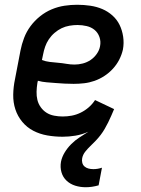

<svg xmlns="http://www.w3.org/2000/svg" viewBox="-20 -562 590 806"><path d="M340 224Q317 224 296 217.5Q275 211 259.5 196.5Q244 182 238 161Q232 140 236 117Q240 97 251.5 78Q263 59 279 43Q295 27 313.5 15Q332 3 351 -9Q324 3 296.5 7.5Q269 12 243 12Q210 12 178.5 6.5Q147 1 120 -13Q93 -27 73.5 -50.5Q54 -74 44.5 -103Q35 -132 35.5 -164.5Q36 -197 43 -230L66 -350Q71 -376 81 -402.5Q91 -429 108 -452Q125 -475 148 -493.5Q171 -512 197.5 -523Q224 -534 251 -538Q278 -542 304 -542Q332 -542 359 -538Q386 -534 409.5 -524Q433 -514 452 -497Q471 -480 482 -457.5Q493 -435 497 -408Q501 -381 496 -354Q491 -332 480.5 -311.5Q470 -291 454 -273.5Q438 -256 418 -243Q398 -230 376.5 -222.5Q355 -215 333 -212.5Q311 -210 289 -210Q270 -210 251 -211Q232 -212 213.5 -213.5Q195 -215 176 -216.5Q157 -218 139 -223L137 -214Q134 -195 133.5 -177Q133 -159 137 -142.5Q141 -126 151 -112Q161 -98 175 -89Q189 -80 207 -76.5Q225 -73 243 -73Q262 -73 281 -76.5Q300 -80 318.5 -89Q337 -98 352.5 -111.5Q368 -125 379 -142L459 -104Q453 -90 447 -76Q441 -62 434 -48Q427 -34 419.5 -21Q412 -8 402.5 4.5Q393 17 382 28.5Q371 40 359.5 51Q348 62 338 74.5Q328 87 325 102Q323 112 325.5 121.5Q328 131 335 137Q342 143 351.5 145.5Q361 148 372 148Q381 148 390 146.5Q399 145 408 142L394 216Q380 220 366.5 222Q353 224 340 224ZM293 -291Q310 -291 327.5 -295.5Q345 -300 360 -310Q375 -320 386 -335.5Q397 -351 400 -368Q404 -388 397.5 -406.5Q391 -425 377 -436.5Q363 -448 344 -452.5Q325 -457 305 -457Q289 -457 271.5 -454Q254 -451 238.5 -443.5Q223 -436 209 -424Q195 -412 185 -397Q175 -382 169.5 -366Q164 -350 161 -334L156 -310Q172 -304 189 -302Q206 -300 224 -298.5Q242 -297 259 -294Q276 -291 293 -291Z"/></svg>

Font: Lode Dark
Style: Bold Italic
Weight: 700
Italic angle: -11°
Monospace: yes
Designer: Belleve Invis
Foundry: Belleve Invis
Version: Version 29.2.0; ttfautohint (v1.8.3)